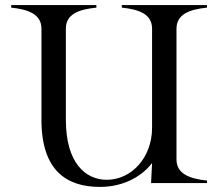

<svg xmlns="http://www.w3.org/2000/svg" viewBox="-20 -720 865 755"><path d="M794 -690V-700H459V-690C528 -683 578 -664 578 -607V-218C578 -98 495 -13 400 -13C317 -13 239 -78 239 -249V-607C239 -665 290 -683 359 -690V-700H24V-690C92 -683 143 -664 143 -607V-249C143 -46 245 15 373 15C456 15 532 -19 578 -79L574 0H794V-10C725 -17 674 -37 674 -93V-607C674 -664 725 -683 794 -690Z"/></svg>

Font: Sprat
Style: Regular
Weight: 400
Designer: Ethan Nakache
Foundry: Collletttivo
Version: Version 2.000;Glyphs 3.2 (3217)